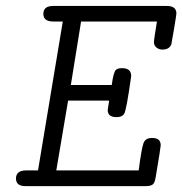

<svg xmlns="http://www.w3.org/2000/svg" viewBox="-20 -631 618 651"><path d="M34.2 -25.9Q34.2 -52.7 67.9 -53.2H108.9L192.9 -558.1H160.2Q127 -558.1 127 -584Q127 -610.8 160.2 -610.8H545.9Q578.1 -610.8 578.1 -585Q578.1 -581.1 570.1 -533Q562 -484.9 561 -481Q554.2 -462.9 530.8 -462.9Q518.6 -462.9 510.3 -470Q502 -477.1 502 -487.8Q502 -497.6 512.2 -558.1H254.9L220.2 -342.8H358.9Q364.7 -386.7 373 -394Q378.9 -399.9 394 -399.9Q424.8 -399.9 424.8 -373Q408.7 -256.8 400.9 -245.1Q394 -233.9 376 -233.9H375Q345.2 -233.9 345.2 -257.8Q345.2 -259.8 350.1 -290H210.9L170.9 -53.2H450.2Q460 -128.4 466.6 -145.8Q473.1 -163.1 494.1 -163.1H497.1Q524.9 -163.1 524.9 -138.2Q524.9 -131.3 507.8 -29.8Q504.9 -10.7 497.6 -5.4Q490.2 0 475.1 0H65.9Q34.2 0 34.2 -25.9Z"/></svg>

Font: CMU Typewriter Text
Style: LightOblique
Weight: 200
Italic angle: -9.46001°
Version: Version 0.7.0